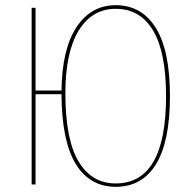

<svg xmlns="http://www.w3.org/2000/svg" viewBox="-20 -711 740 740"><path d="M635 -340Q635 -166 581.5 -78.5Q528 9 426 9Q326 9 272 -79Q218 -167 217 -348H117V0H102V-681H117V-362H217Q219 -522 275 -606.5Q331 -691 426 -691Q526 -691 580.5 -603.5Q635 -516 635 -340ZM620 -340Q620 -510 570 -593.5Q520 -677 426 -677Q335 -677 283.5 -593.5Q232 -510 232 -351Q232 -174 282.5 -89Q333 -4 426 -4Q620 -4 620 -340Z"/></svg>

Font: Fira Sans Compressed Hair
Style: Regular
Weight: 100
Width: 1
Designer: bBox Type GmbH & Carrois Corporate GbR & Edenspiekermann AG
Foundry: bBox Type GmbH & Carrois Corporate GbR & Edenspiekermann AG
Version: Version 4.301